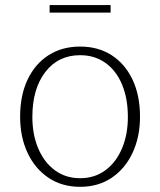

<svg xmlns="http://www.w3.org/2000/svg" viewBox="-20 -720 625 750"><path d="M293 9.8Q222.2 9.8 169.4 -25.6Q116.7 -61 87.6 -123Q58.6 -185.1 58.6 -264.2Q58.6 -347.2 87.6 -408.7Q116.7 -470.2 169.4 -504.2Q222.2 -538.1 293 -538.1Q363.8 -538.1 416.3 -504.2Q468.8 -470.2 497.8 -408.7Q526.9 -347.2 526.9 -264.2Q526.9 -185.1 497.8 -123Q468.8 -61 416.3 -25.6Q363.8 9.8 293 9.8ZM293 -23.9Q349.6 -23.9 391.6 -54.9Q433.6 -85.9 456.5 -140.1Q479.5 -194.3 479.5 -262.7Q479.5 -335.9 456.5 -390.4Q433.6 -444.8 391.6 -474.6Q349.6 -504.4 293 -504.4Q207.5 -504.4 157 -438.7Q106.4 -373 106.4 -263.2Q106.4 -194.3 129.4 -140.1Q152.3 -85.9 194.3 -54.9Q236.3 -23.9 293 -23.9ZM173.8 -670.9V-700.2H412.1V-670.9Z"/></svg>

Font: Comme Thin
Style: Regular
Weight: 250
Version: Version 1.000;gftools[0.9.27]